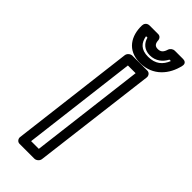

<svg xmlns="http://www.w3.org/2000/svg" viewBox="-278 -886 951 951"><g transform="rotate(45 197.5 -410.0)"><path d="M128 -25 202 -629H256L182 -25ZM75 0C74 11 82 25 97 25H201C212 25 227 15 229 0L310 -654C311 -665 303 -679 288 -679H183C172 -679 157 -669 155 -654ZM242 -730C191 -730 170 -756 163 -795H173C180 -766 203 -741 243 -741C284 -741 312 -766 327 -795H337C321 -755 293 -730 242 -730ZM235 -680C326 -680 378 -746 394 -818C399 -839 384 -845 373 -845H314C304 -845 291 -837 287 -825C280 -802 270 -791 249 -791C229 -791 221 -802 220 -825C219 -835 211 -845 198 -845H139C118 -845 111 -829 111 -818C109 -746 145 -680 235 -680Z"/></g></svg>

Font: Falling Sky
Style: CondOuObl
Weight: 400
Designer: Paul D. Hunt
Foundry: Adobe Systems Incorporated
Version: Version 1.02